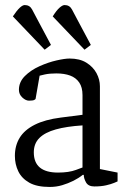

<svg xmlns="http://www.w3.org/2000/svg" viewBox="-20 -735 510 761"><path d="M157 -538 31 -670Q47 -694 58.5 -704.5Q70 -715 78 -715Q98 -715 107.5 -697Q117 -679 126 -662L182 -557ZM315 -538 189 -670Q204 -694 216 -704.5Q228 -715 236 -715Q256 -715 265.5 -697Q275 -679 284 -662L340 -557ZM177 6Q126 6 96 -11Q66 -28 52.5 -56Q39 -84 39 -117Q39 -158 58 -189Q77 -220 117.5 -240.5Q158 -261 221 -269L307 -280V-358Q307 -389 294 -408Q281 -427 258 -435.5Q235 -444 203 -444Q177 -444 158 -440Q139 -436 137 -435L121 -343Q121 -342 116 -339Q111 -336 95 -336Q82 -336 68.5 -348.5Q55 -361 55 -379Q55 -410 78.5 -433.5Q102 -457 136.5 -472.5Q171 -488 204 -495.5Q237 -503 256 -503Q296 -503 322.5 -486.5Q349 -470 362.5 -445Q376 -420 376 -393V-65L446 -51V-16Q444 -15 432 -10Q420 -5 400.5 -0.5Q381 4 354 4Q330 4 321 -12Q312 -28 312 -42H308Q292 -29 271 -18.5Q250 -8 226.5 -1Q203 6 177 6ZM210 -51Q253 -51 281 -61.5Q309 -72 307 -71V-238Q244 -234 201 -222Q158 -210 136 -188Q114 -166 114 -131Q114 -51 210 -51Z"/></svg>

Font: Faustina Light
Style: Regular
Weight: 300
Designer: Alfonso Garcia
Foundry: http://www.omnibus-type.com
Version: Version 1.200